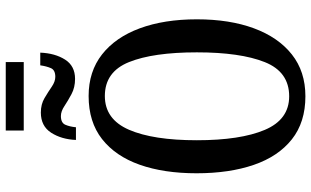

<svg xmlns="http://www.w3.org/2000/svg" viewBox="-222 -824 1056 651"><g transform="rotate(-90 305.5 -498.0)"><path d="M189 -945V-1006H421V-945ZM157 -768Q159 -817 181.5 -852Q204 -887 250 -887Q278 -887 299 -874.5Q320 -862 337.5 -850Q355 -838 371 -838Q394 -838 400.5 -853Q407 -868 410 -889H453Q451 -839 429.5 -805Q408 -771 364 -771Q335 -771 312.5 -783Q290 -795 272 -807Q254 -819 238 -819Q215 -819 208.5 -804Q202 -789 200 -768ZM305 10Q217 10 159 -36Q101 -82 72.5 -165Q44 -248 44 -359Q44 -470 73 -552Q102 -634 160 -679.5Q218 -725 306 -725Q389 -725 447 -679.5Q505 -634 535.5 -551.5Q566 -469 566 -358Q566 -247 535.5 -164.5Q505 -82 447 -36Q389 10 305 10ZM305 -45Q388 -45 421 -128Q454 -211 454 -358Q454 -506 421 -588Q388 -670 306 -670Q227 -670 191.5 -588Q156 -506 156 -358Q156 -211 191 -128Q226 -45 305 -45Z"/></g></svg>

Font: Noto Serif ExtraCondensed Medium
Style: Regular
Weight: 500
Width: 2
Designer: Monotype Design Team
Foundry: Monotype Imaging Inc.
Version: Version 2.015